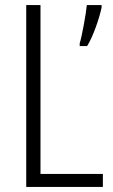

<svg xmlns="http://www.w3.org/2000/svg" viewBox="-20 -827 444 754"><path d="M83 -93H384V-144H139V-807H83ZM379 -798V-807H321C318 -773 301 -681 293 -657V-646H322C345 -682 371 -757 379 -798Z"/></svg>

Font: Noto Sans Kannada UI Condensed Light
Style: Regular
Weight: 300
Width: 3
Designer: Jelle Bosma - Monotype Design Team
Foundry: Monotype Imaging Inc.
Version: Version 2.005